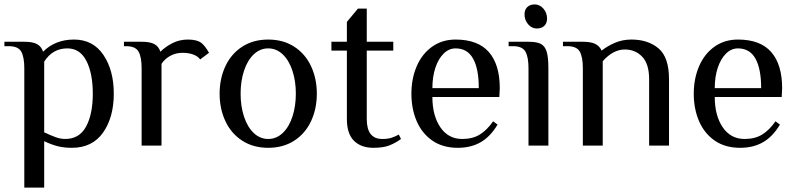

<svg xmlns="http://www.w3.org/2000/svg" viewBox="-23 -659 3603 869"><path d="M87 -350Q87 -401 73 -425.5Q59 -450 17 -450H-3V-470H87Q125 -470 144.5 -459.5Q164 -449 172 -425Q227 -480 312 -480Q398 -480 445 -410.5Q492 -341 492 -235Q492 -128 443.5 -59Q395 10 302 10Q264 10 235 2Q206 -6 177 -20V190H87ZM397 -235Q397 -327 368 -383.5Q339 -440 282 -440Q215 -440 177 -380V-60Q207 -46 229 -38Q251 -30 272 -30Q336 -30 366.5 -86Q397 -142 397 -235Z M618 -350Q618 -401 604 -425.5Q590 -450 548 -450H538V-470H618Q656 -470 675.5 -459.5Q695 -449 703 -425Q725 -447 757 -463.5Q789 -480 828 -480Q868 -480 888 -465Q905 -452 923 -420L883 -390Q872 -405 851 -412.5Q830 -420 803 -420Q773 -420 748 -406.5Q723 -393 708 -370V-340V0H618Z M971 -235Q971 -303 997 -359Q1023 -415 1073 -447.5Q1123 -480 1191 -480Q1259 -480 1309 -447.5Q1359 -415 1385 -359Q1411 -303 1411 -235Q1411 -167 1385 -111Q1359 -55 1309 -22.5Q1259 10 1191 10Q1123 10 1073 -22.5Q1023 -55 997 -111Q971 -167 971 -235ZM1316 -235Q1316 -292 1300.5 -339Q1285 -386 1256.5 -413Q1228 -440 1191 -440Q1154 -440 1125.5 -413Q1097 -386 1081.5 -339Q1066 -292 1066 -235Q1066 -178 1081.5 -131Q1097 -84 1125.5 -57Q1154 -30 1191 -30Q1228 -30 1256.5 -57Q1285 -84 1300.5 -131Q1316 -178 1316 -235Z M1547 -120V-430H1477V-470H1547V-560L1597 -620H1637V-470H1757V-430H1637V-120Q1637 -30 1707 -30Q1731 -30 1747.5 -35Q1764 -40 1782 -50L1792 -30Q1769 -13 1741 -1.5Q1713 10 1667 10Q1611 10 1579 -22Q1547 -54 1547 -120Z M1839 -235Q1839 -303 1863 -359Q1887 -415 1932.5 -447.5Q1978 -480 2039 -480Q2140 -480 2189.5 -423.5Q2239 -367 2239 -260L2237 -220H1934Q1934 -136 1970 -83Q2006 -30 2069 -30Q2116 -30 2148.5 -50Q2181 -70 2209 -110L2229 -95Q2196 -40 2152 -15Q2108 10 2049 10Q1981 10 1934 -22.5Q1887 -55 1863 -110.5Q1839 -166 1839 -235ZM2144 -260Q2144 -348 2118 -394Q2092 -440 2039 -440Q2009 -440 1985 -416.5Q1961 -393 1947.5 -352Q1934 -311 1934 -260Z M2351 -594Q2351 -615 2363.5 -627Q2376 -639 2397 -639Q2420 -639 2436.5 -620Q2453 -601 2453 -575Q2453 -554 2440.5 -542Q2428 -530 2407 -530Q2384 -530 2367.5 -549Q2351 -568 2351 -594ZM2369 -350Q2369 -401 2355 -425.5Q2341 -450 2299 -450H2279V-470H2369Q2406 -470 2424.5 -460.5Q2443 -451 2451 -426Q2459 -401 2459 -350V0H2369Z M2615 -350Q2615 -401 2601 -425.5Q2587 -450 2545 -450H2525V-470H2615Q2652 -470 2671.5 -460Q2691 -450 2700 -430Q2725 -450 2759.5 -465Q2794 -480 2835 -480Q2910 -480 2957.5 -440Q3005 -400 3005 -300V0H2915V-300Q2915 -370 2883.5 -402.5Q2852 -435 2805 -435Q2752 -435 2705 -382V0H2615Z M3117 -235Q3117 -303 3141 -359Q3165 -415 3210.5 -447.5Q3256 -480 3317 -480Q3418 -480 3467.5 -423.5Q3517 -367 3517 -260L3515 -220H3212Q3212 -136 3248 -83Q3284 -30 3347 -30Q3394 -30 3426.5 -50Q3459 -70 3487 -110L3507 -95Q3474 -40 3430 -15Q3386 10 3327 10Q3259 10 3212 -22.5Q3165 -55 3141 -110.5Q3117 -166 3117 -235ZM3422 -260Q3422 -348 3396 -394Q3370 -440 3317 -440Q3287 -440 3263 -416.5Q3239 -393 3225.5 -352Q3212 -311 3212 -260Z"/></svg>

Font: El Messiri
Style: Regular
Weight: 400
Designer: Mohamed Gaber
Foundry: Kief Type Foundry
Version: Version 2.006